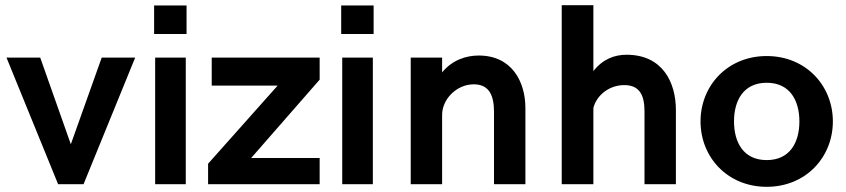

<svg xmlns="http://www.w3.org/2000/svg" viewBox="-20 -710 3260 740"><path d="M204 0H302L501 -488H372L253 -154L135 -488H5Z M574 -579H699V-689H574ZM578 0H696V-488H578Z M782 0H1212V-101H948L1212 -403V-488H796V-380H1050L782 -79Z M1295 -579H1420V-689H1295ZM1299 0H1417V-488H1299Z M1563 0H1684V-267C1684 -328 1740 -385 1806 -385C1868 -385 1884 -338 1884 -278V0H2005V-293C2005 -395 1953 -496 1825 -496C1777 -496 1723 -479 1684 -431V-488H1563Z M2145 0H2267V-294C2279 -342 2327 -382 2386 -382C2448 -382 2464 -339 2464 -280V0H2585V-286C2585 -392 2534 -499 2395 -499C2348 -499 2303 -482 2267 -436V-690H2145Z M2935 10C3086 10 3190 -104 3190 -242C3190 -380 3086 -494 2935 -494C2784 -494 2680 -380 2680 -242C2680 -104 2784 10 2935 10ZM2935 -93C2845 -93 2809 -162 2809 -242C2809 -322 2845 -391 2935 -391C3025 -391 3061 -322 3061 -242C3061 -162 3025 -93 2935 -93Z"/></svg>

Font: FREAK Grotesk
Style: Bold
Weight: 700
Designer: La Scuola Open Source
Foundry: La Scuola Open Source
Version: Version 1.000;PS 1.0;hotconv 1.0.72;makeotf.lib2.5.5900